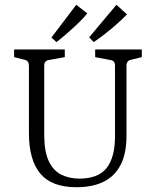

<svg xmlns="http://www.w3.org/2000/svg" viewBox="-20 -775 652 803"><path d="M573 -568V-536L528 -525Q509 -521 509 -501V-208Q509 -133 484.5 -85.5Q460 -38 413.5 -15Q367 8 300 8Q196 8 148.5 -49Q101 -106 101 -218V-501Q101 -521 83 -525L39 -536V-568H251V-536L184 -524Q165 -521 165 -500V-211Q165 -141 184 -101Q203 -61 236.5 -44.5Q270 -28 312 -28Q391 -28 426 -72.5Q461 -117 461 -205V-501Q461 -521 442 -524L378 -536V-568ZM195 -618 299 -755 345 -719Q331 -701 308 -679Q285 -657 260.5 -635.5Q236 -614 216 -599ZM353 -619 467 -755 511 -715Q496 -699 471.5 -677Q447 -655 420 -634Q393 -613 372 -599Z"/></svg>

Font: Yrsa Light
Style: Regular
Weight: 300
Designer: Anna Giedrys (Yrsa+Rasa design), David Brezina (Yrsa art-direction, Rasa art-direction, design)
Foundry: Rosetta Type Foundry
Version: Version 2.004